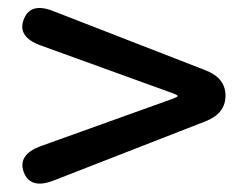

<svg xmlns="http://www.w3.org/2000/svg" viewBox="-20 -608 610 470"><path d="M111 -166Q54 -144 38 -187Q23 -229 79 -250L405 -367Q415 -371 415 -373Q415 -375 405 -379L79 -497Q22 -518 38 -560Q54 -603 110 -581L483 -436Q532 -417 532 -374Q532 -330 483 -311Z"/></svg>

Font: Resource Han Rounded CN Medium
Style: Regular
Weight: 500
Designer: Cyano Hao (round all glyphs); Ryoko NISHIZUKA 西塚涼子 (kana, bopomofo & ideographs); Paul D. Hunt (Latin, Greek & Cyrillic)
Foundry: Cyano Hao
Version: 0.990